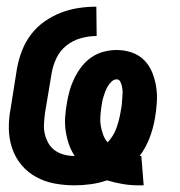

<svg xmlns="http://www.w3.org/2000/svg" viewBox="-20 -548 540 576"><path d="M395 8Q371 8 347.5 4Q324 0 301 -7Q278 1 253 4.5Q228 8 204 8Q173 8 143.5 2.5Q114 -3 88.5 -17Q63 -31 44.5 -53Q26 -75 16.5 -103Q7 -131 6.5 -161.5Q6 -192 12 -223L31 -343Q36 -370 46 -396Q56 -422 73 -444.5Q90 -467 113.5 -483.5Q137 -500 163 -510Q189 -520 216 -524Q243 -528 269 -528L270 -440Q247 -440 223 -433.5Q199 -427 179.5 -411.5Q160 -396 149.5 -374Q139 -352 135 -329L115 -209Q113 -193 112 -177Q111 -161 114.5 -146Q118 -131 125.5 -118Q133 -105 145 -96.5Q157 -88 172.5 -84Q188 -80 204 -80Q193 -97 186.5 -116Q180 -135 177 -155.5Q174 -176 175.5 -197.5Q177 -219 181 -241Q184 -259 189.5 -278Q195 -297 204 -315Q213 -333 225.5 -349Q238 -365 255 -376.5Q272 -388 291.5 -393Q311 -398 330 -398Q354 -398 375.5 -390.5Q397 -383 412.5 -367.5Q428 -352 436.5 -331Q445 -310 448.5 -287.5Q452 -265 450.5 -241Q449 -217 445 -194Q440 -164 429 -135Q418 -106 399 -80H404L411 8ZM303 -121Q320 -139 328.5 -162Q337 -185 341 -208Q342 -215 343.5 -222Q345 -229 345.5 -236Q346 -243 346.5 -250Q347 -257 347.5 -264Q348 -271 347.5 -277.5Q347 -284 345.5 -290.5Q344 -297 340.5 -303.5Q337 -310 330 -310Q322 -310 315 -303.5Q308 -297 303.5 -289.5Q299 -282 296 -274Q293 -266 290.5 -258Q288 -250 286.5 -242Q285 -234 284 -226Q282 -212 281 -197.5Q280 -183 282.5 -169.5Q285 -156 289.5 -143.5Q294 -131 303 -121Z"/></svg>

Font: Iosevka Extrabold Oblique
Style: Regular
Weight: 800
Italic angle: -9°
Monospace: yes
Designer: Belleve Invis
Foundry: Belleve Invis
Version: Version 32.5.0; ttfautohint (v1.8.4)